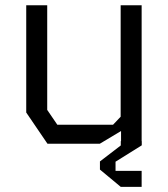

<svg xmlns="http://www.w3.org/2000/svg" viewBox="-20 -548 640 732"><path d="M440 -528V-103L411 -72.5H198.5L160 -129V-528H80V-119L161 0H360.5L441.5 -48.5V0H520V-528ZM520 103.5H420.5V68.5L520.5 6V-10H440.5V6.5L361 67.5V98.5L440.5 164.5H520Z"/></svg>

Font: Kode
Style: Regular
Weight: 400
Monospace: yes
Designer: Isa Ozler
Foundry: Kadena LLC
Version: Version 1.000;gftools[0.9.28]